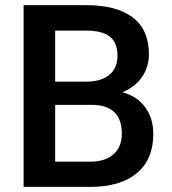

<svg xmlns="http://www.w3.org/2000/svg" viewBox="-20 -731 671 751"><path d="M72.3 0ZM72.3 0V-710.9H315.9Q436.5 -710.9 499.5 -662.6Q562.5 -614.3 562.5 -518.6Q562.5 -469.7 536.1 -430.7Q509.8 -391.6 459 -370.1Q516.6 -354.5 548.1 -311.3Q579.6 -268.1 579.6 -207.5Q579.6 -107.4 515.4 -53.7Q451.2 0 331.5 0ZM195.8 -320.8V-98.6H333Q391.1 -98.6 423.8 -127.4Q456.5 -156.2 456.5 -207.5Q456.5 -318.4 343.3 -320.8ZM195.8 -411.6H316.9Q374.5 -411.6 407 -437.7Q439.5 -463.9 439.5 -511.7Q439.5 -564.5 409.4 -587.9Q379.4 -611.3 315.9 -611.3H195.8Z"/></svg>

Font: Roboto Medium
Style: Regular
Weight: 500
Designer: Google
Version: Version 2.134; 2016; ttfautohint (v1.6)